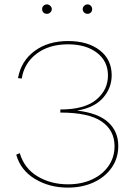

<svg xmlns="http://www.w3.org/2000/svg" viewBox="-20 -850 615 875"><path d="M172 -809Q172 -818 178.5 -824Q185 -830 194 -830Q202 -830 209 -823.5Q216 -817 216 -809Q216 -800 209.5 -793.5Q203 -787 194 -787Q184 -787 178 -793Q172 -799 172 -809ZM357 -809Q357 -817 363.5 -823.5Q370 -830 379 -830Q388 -830 394 -823.5Q400 -817 400 -809Q400 -799 394 -793Q388 -787 379 -787Q370 -787 363.5 -793Q357 -799 357 -809ZM519 -185Q519 -129 489 -86Q459 -43 407 -19Q355 5 289 5Q205 5 139.5 -34.5Q74 -74 54 -145L70 -152Q91 -82 151.5 -46Q212 -10 290 -10Q351 -10 399 -32Q447 -54 474.5 -93.5Q502 -133 502 -184Q502 -256 443 -296.5Q384 -337 255 -337V-351Q365 -351 418.5 -395.5Q472 -440 472 -506Q472 -571 422 -609.5Q372 -648 290 -648Q203 -648 146.5 -605Q90 -562 79 -492L62 -494Q76 -572 137.5 -617.5Q199 -663 290 -663Q380 -663 434.5 -621Q489 -579 489 -507Q489 -449 449.5 -404Q410 -359 331 -346Q427 -335 473 -293Q519 -251 519 -185Z"/></svg>

Font: Ysabeau SC Thin
Style: Regular
Weight: 200
Designer: Christian Thalmann (Catharsis Fonts)
Version: Version 0.003